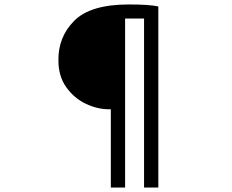

<svg xmlns="http://www.w3.org/2000/svg" viewBox="-20 -784 1040 861"><path d="M468 -294Q417 -294 365 -318.5Q313 -343 277.5 -392.5Q242 -442 242 -512Q240 -617 312.5 -690.5Q385 -764 558 -764Q651 -764 690 -755V57H626V-701H541V57H477V-294Z"/></svg>

Font: Noto Sans SC
Style: Regular
Weight: 400
Designer: Ryoko NISHIZUKA ____ (kana & ideographs); Paul D. Hunt (Latin, Greek & Cyrillic); Wenlong ZHANG ___ (bopomofo); Sandoll 
Foundry: Adobe Systems Incorporated
Version: Version 1.004